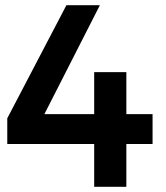

<svg xmlns="http://www.w3.org/2000/svg" viewBox="-20 -720 640 740"><path d="M568 -280V-165H467V0H343V-165H8V-264L236 -700H365L151 -280H343V-442H467V-280Z"/></svg>

Font: Gontserrat Medium
Style: Regular
Weight: 500
Designer: Julieta Ulanovsky
Foundry: Julieta Ulanovsky
Version: Version 6.001